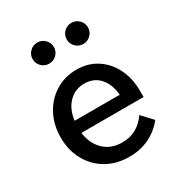

<svg xmlns="http://www.w3.org/2000/svg" viewBox="-177 -857 931 995"><g transform="rotate(-30 289.0 -360.0)"><path d="M461 -146 520 -83Q481 -34 427.5 -9Q374 16 311 16Q233 16 174.5 -18Q116 -52 83 -112Q50 -172 50 -248Q50 -324 82 -384Q114 -444 170 -478.5Q226 -513 296 -513Q364 -513 416 -479.5Q468 -446 497.5 -387Q527 -328 527 -252V-216H155Q164 -148 206 -107.5Q248 -67 316 -67Q406 -67 461 -146ZM295 -430Q239 -430 201.5 -391.5Q164 -353 156 -288H426Q420 -354 385.5 -392Q351 -430 295 -430ZM394 -610Q368 -610 349.5 -628.5Q331 -647 331 -673Q331 -699 349.5 -717.5Q368 -736 394 -736Q421 -736 439.5 -717.5Q458 -699 458 -673Q458 -647 439.5 -628.5Q421 -610 394 -610ZM191 -610Q164 -610 145.5 -628.5Q127 -647 127 -673Q127 -699 145.5 -717.5Q164 -736 191 -736Q217 -736 235.5 -717.5Q254 -699 254 -673Q254 -647 235.5 -628.5Q217 -610 191 -610Z"/></g></svg>

Font: Wix Madefor Text Medium
Style: Regular
Weight: 500
Designer: Dalton Maag Ltd
Foundry: Dalton Maag Ltd
Version: Version 3.100